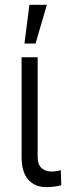

<svg xmlns="http://www.w3.org/2000/svg" viewBox="-20 -767 273 794"><path d="M135.7 -530.3V-118.2Q135.7 -86.4 151.9 -72Q168 -57.6 192.4 -57.6Q203.6 -57.6 215.3 -59.6Q227.1 -61.5 231.4 -63.5L233.4 -1Q204.6 6.8 170.9 6.8Q124.5 6.8 96.9 -24.2Q69.3 -55.2 69.3 -118.2V-530.3ZM101.6 -747.1H173.8L127 -586.9H81.1Z"/></svg>

Font: Pretendard JP Light
Style: Regular
Weight: 300
Designer: Base glyphs from Inter by Rasmus Andersson; Hangeul glyphs from Noto Sans CJK(Source Han Sans) by Jang Soo-young and Kan
Foundry: Kil Hyung-jin
Version: Version 1.309